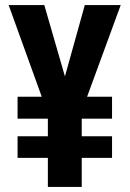

<svg xmlns="http://www.w3.org/2000/svg" viewBox="-20 -734 509 754"><path d="M235 -434 313 -714H454L322 -354H420V-268H301V-199H420V-114H301V0H168V-114H49V-199H168V-268H49V-354H144L14 -714H154Z"/></svg>

Font: Noto Sans Myanmar ExtraCondensed
Style: Bold
Weight: 700
Width: 2
Designer: Monotype Design Team
Foundry: Monotype Imaging Inc.
Version: Version 2.107; ttfautohint (v1.8.4.7-5d5b)